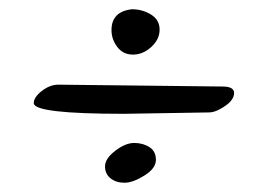

<svg xmlns="http://www.w3.org/2000/svg" viewBox="-20 -466 581 415"><path d="M106 -283 461 -279Q486 -279 486 -265Q486 -247 457 -231Q443 -223 432 -223L248 -220Q53 -220 53 -243Q53 -256 70.5 -269.5Q88 -283 106 -283ZM207 -106.5Q207 -123 229 -140Q251 -157 270 -157Q289 -157 303 -148Q317 -139 317 -120.5Q317 -102 292 -86.5Q267 -71 249 -71Q231 -71 219 -80.5Q207 -90 207 -106.5ZM265 -446Q288 -446 306.5 -434.5Q325 -423 325 -402Q325 -381 307 -364.5Q289 -348 267.5 -348Q246 -348 233.5 -364.5Q221 -381 221 -401Q221 -441 265 -446Z"/></svg>

Font: Handlee
Style: Regular
Weight: 400
Designer: Joe Prince
Foundry: Joe Prince
Version: Version 1.001